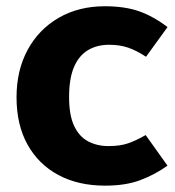

<svg xmlns="http://www.w3.org/2000/svg" viewBox="-20 -568 553 605"><path d="M310.1 -548.3Q373.9 -548.3 419.1 -532.2Q464.3 -516.1 507.8 -482.6L440.1 -389.1Q409.7 -409.1 383.4 -418Q357.1 -426.9 323.5 -426.9Q285.5 -426.9 257.1 -409.9Q228.6 -392.8 213.2 -356.8Q197.7 -320.7 197.7 -262.2Q197.7 -204.5 213.8 -170.8Q229.9 -137.1 258 -122.4Q286.2 -107.7 321.6 -107.7Q358.8 -107.7 383.9 -116.5Q408.9 -125.2 439 -142.4L507.8 -46Q467.7 -17.4 421.6 -0.2Q375.6 17 311.4 17Q226.6 17 164.1 -16.5Q101.6 -49.9 66.8 -112.3Q32.1 -174.6 32.1 -261.5Q32.1 -346.1 67 -410.7Q101.8 -475.2 164.8 -511.8Q227.9 -548.3 310.1 -548.3Z"/></svg>

Font: Fira Sans Variable
Style: Regular
Weight: 400
Designer: Carrois Corporate & Edenspiekermann AG
Foundry: Carrois Corporate GbR & Edenspiekermann AG
Version: Version 4.202